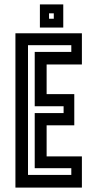

<svg xmlns="http://www.w3.org/2000/svg" viewBox="-20 -851 442 871"><path d="M50 0V-700H351.5V-558.5H191.5V-424H317V-282.5H191.5V-141.5H351.5V0ZM107 -57.5H303.5V-88H137.5V-338H268.5V-369H137.5V-615.5H303.5V-646H107ZM161 -726V-831H267V-726ZM202.5 -766H224V-790.5H202.5Z"/></svg>

Font: Tourney Condensed SemiBold
Style: Regular
Weight: 600
Width: 3
Designer: Tyler Finck
Foundry: Etcetera Type Co
Version: Version 1.010; ttfautohint (v1.8.3)